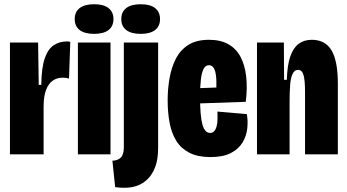

<svg xmlns="http://www.w3.org/2000/svg" viewBox="-20 -729 1641 907"><path d="M27 0V-294V-528H160L163 -328H175Q176 -409 191.5 -453.5Q207 -498 234 -515.5Q261 -533 293 -533Q298 -533 302.5 -533Q307 -533 312 -531L306 -358Q300 -360 292 -361Q284 -362 276 -362Q249 -362 229 -348Q209 -334 197.5 -304Q186 -274 186 -225V0Z M348 0V-528H502V0ZM425 -569Q380 -569 356.5 -587Q333 -605 333 -639Q333 -673 356.5 -691Q380 -709 425 -709Q470 -709 493 -690.5Q516 -672 516 -639Q516 -605 492.5 -587Q469 -569 425 -569Z M571 158Q558 158 547 157.5Q536 157 524 155L511 30Q535 30 550 16Q565 2 565 -33V-528H727V-31Q727 23 713.5 59Q700 95 677.5 117Q655 139 627.5 148.5Q600 158 571 158ZM645 -569Q600 -569 576.5 -587Q553 -605 553 -639Q553 -673 576.5 -691Q600 -709 645 -709Q690 -709 713 -690.5Q736 -672 736 -639Q736 -605 712.5 -587Q689 -569 645 -569Z M974 13Q915 13 875.5 -7Q836 -27 813.5 -62.5Q791 -98 781.5 -147.5Q772 -197 772 -255Q772 -309 781 -360Q790 -411 811 -452Q832 -493 870 -517Q908 -541 967 -541Q1022 -541 1059 -520Q1096 -499 1116.5 -460Q1137 -421 1143 -367Q1149 -313 1141 -248L879 -239V-311L1014 -316L999 -272Q1004 -327 1001.5 -359.5Q999 -392 990.5 -406.5Q982 -421 967 -421Q951 -421 942 -404Q933 -387 929 -354Q925 -321 925 -273Q925 -182 936 -141.5Q947 -101 973 -101Q984 -101 991.5 -109Q999 -117 1003 -131Q1007 -145 1007.5 -163.5Q1008 -182 1007 -202L1146 -190Q1152 -157 1148 -121.5Q1144 -86 1125.5 -55.5Q1107 -25 1070.5 -6Q1034 13 974 13Z M1194 0V-325V-528H1321L1322 -352H1335Q1337 -422 1351.5 -463Q1366 -504 1391.5 -522.5Q1417 -541 1453 -541Q1517 -541 1546.5 -490.5Q1576 -440 1576 -334V0H1421V-294Q1421 -349 1414 -374Q1407 -399 1388 -399Q1371 -399 1362 -379.5Q1353 -360 1350.5 -326.5Q1348 -293 1348 -249V0Z"/></svg>

Font: Bricolage Grotesque 72pt Condensed ExtraBold
Style: Regular
Weight: 800
Width: 3
Designer: Mathieu Triay
Foundry: Atelier Triay
Version: Version 1.001;gftools[0.9.33.dev8+g029e19f]